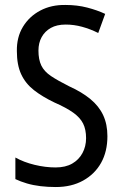

<svg xmlns="http://www.w3.org/2000/svg" viewBox="-20 -744 494 774"><path d="M413 -195Q413 -133 387.5 -87.5Q362 -42 315 -16Q268 10 205 10Q173 10 143.5 6.5Q114 3 88.5 -4.5Q63 -12 42 -22V-109Q76 -90 119.5 -79.5Q163 -69 204 -69Q244 -69 271 -84.5Q298 -100 312.5 -127Q327 -154 327 -187Q327 -222 315 -246Q303 -270 275 -290Q247 -310 199 -331Q151 -354 117 -380.5Q83 -407 65.5 -444.5Q48 -482 48 -538Q47 -594 72.5 -636Q98 -678 142.5 -701.5Q187 -725 244 -724Q291 -724 331.5 -713.5Q372 -703 404 -688L376 -611Q344 -627 311 -636Q278 -645 245 -645Q209 -645 185 -631.5Q161 -618 148 -594.5Q135 -571 135 -540Q135 -504 146.5 -480Q158 -456 185.5 -437.5Q213 -419 259 -396Q310 -373 344.5 -344.5Q379 -316 396 -279.5Q413 -243 413 -195Z"/></svg>

Font: Noto Sans Khmer Condensed
Style: Regular
Weight: 400
Width: 3
Designer: Danh Hong and the Monotype Design Team
Foundry: Monotype Imaging Inc.
Version: Version 2.004